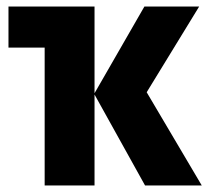

<svg xmlns="http://www.w3.org/2000/svg" viewBox="-20 -569 640 589"><path d="M117 0V-423H6V-549H270V-283L423 -549H591L430 -286L599 0H425L270 -279V0Z"/></svg>

Font: Noto Sans Mono ExtraBold
Style: Regular
Weight: 800
Designer: Monotype Design Team
Foundry: Monotype Imaging Inc.
Version: Version 2.014